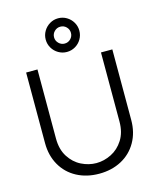

<svg xmlns="http://www.w3.org/2000/svg" viewBox="-144 -1096 989 1209"><g transform="rotate(-15 351.0 -491.5)"><path d="M352.3 -778.3Q322.8 -778.3 297.7 -793.1Q272.5 -807.8 257.6 -833Q242.7 -858.2 242.7 -888Q242.7 -917.5 257.6 -942.7Q272.5 -967.8 297.7 -982.8Q322.8 -997.7 352.3 -997.7Q382.2 -997.7 407.3 -982.8Q432.5 -967.8 447.2 -942.7Q462 -917.5 462 -888Q462 -858.2 447.2 -833Q432.5 -807.8 407.3 -793.1Q382.2 -778.3 352.3 -778.3ZM352.3 -833Q375.3 -833 391.3 -849.2Q407.3 -865.5 407.3 -888Q407.3 -911 391.3 -927Q375.3 -943 352.3 -943Q329.8 -943 313.6 -927Q297.3 -911 297.3 -888Q297.3 -865.5 313.6 -849.2Q329.8 -833 352.3 -833ZM351 15Q269.2 15 205.3 -19.1Q141.5 -53.2 105.8 -115.7Q70 -178.2 70 -260V-719.7L144 -720V-269.7Q144 -198.8 175 -150.2Q206 -101.5 253.7 -77.9Q301.3 -54.3 351 -54.3Q400.8 -54.3 448.5 -78.1Q496.2 -101.8 527.1 -150.5Q558 -199.2 558 -269.7V-720H632V-260Q632 -178.5 596.2 -116Q560.5 -53.5 496.7 -19.2Q432.8 15 351 15Z"/></g></svg>

Font: Hauora
Style: Regular
Weight: 400
Designer: Wayne Shih
Foundry: WCYS
Version: Version 1.001